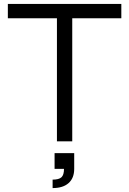

<svg xmlns="http://www.w3.org/2000/svg" viewBox="-20 -720 658 978"><path d="M270 -627H20V-700H598V-627H348V0H270ZM306 140H358Q358 187 329.5 212.5Q301 238 248 238V195Q280 195 293 183Q306 171 306 140ZM258 60H358V140H258Z"/></svg>

Font: Uncut Sans Variable
Style: Regular
Weight: 400
Designer: Kasper Nordkvist
Foundry: UNCUT.wtf
Version: Version 1.304;Glyphs 3.2 (3246)